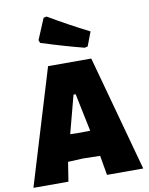

<svg xmlns="http://www.w3.org/2000/svg" viewBox="-98 -989 823 1059"><g transform="rotate(-10 313.5 -459.0)"><path d="M198 0 215 -108 297 -112 395 -110 414 0H617L440 -647H198L2 0ZM171 -797 177 -781C265 -753 344 -730 415 -712L432 -716L462 -795C383 -835 308 -876 237 -918L220 -914ZM253 -256 309 -468H321L365 -256L309 -255Z"/></g></svg>

Font: Luna Sans Black
Style: Regular
Weight: 900
Designer: Juan Pablo del Peral
Foundry: Huerta Tipografica
Version: Version 2.001; ttfautohint (v1.5)